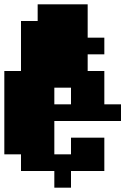

<svg xmlns="http://www.w3.org/2000/svg" viewBox="-20 -790 579 887"><path d="M308 -308V-385H231V-308ZM77 0V-77H0V-462H77V-693H154V-770H385V-616H462V-539H385V-462H462V-308H539V-231H231V-77H308V-154H462V0H308V77H231V0Z"/></svg>

Font: Coral Pixels
Style: Regular
Weight: 400
Designer: Tanukizamurai
Foundry: TanukiFont
Version: Version 1.000; ttfautohint (v1.8.4.7-5d5b)